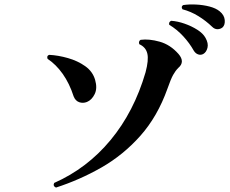

<svg xmlns="http://www.w3.org/2000/svg" viewBox="-20 -846 1040 868"><path d="M233 2Q218 -5 225 -19Q374 -85 480 -213Q586 -341 638 -519Q653 -575 646 -604Q639 -633 610 -646Q607 -652 609 -658Q611 -664 616 -666Q654 -671 702 -657.5Q750 -644 787 -602Q818 -566 786 -539Q773 -526 762.5 -507Q752 -488 737 -445Q692 -319 614.5 -232Q537 -145 439 -89Q341 -33 233 2ZM373 -385Q355 -378 338 -384Q321 -390 313 -410Q294 -469 263.5 -512Q233 -555 195 -580Q190 -595 203 -598Q243 -596 287 -583.5Q331 -571 365 -547Q399 -523 410 -485Q421 -447 408 -420.5Q395 -394 373 -385ZM899 -602Q888 -596 876 -600Q864 -604 856 -617Q837 -651 808.5 -682Q780 -713 745 -734Q742 -747 754 -752Q783 -750 814.5 -739Q846 -728 872 -711.5Q898 -695 909 -675Q923 -650 918 -630Q913 -610 899 -602ZM986 -722Q976 -714 963 -714Q950 -714 939 -725Q911 -752 877 -773Q843 -794 805 -804Q797 -816 808 -823Q834 -827 866 -825.5Q898 -824 927 -816.5Q956 -809 973 -795Q994 -778 996 -755.5Q998 -733 986 -722Z"/></svg>

Font: Zen Old Mincho Black
Style: Regular
Weight: 900
Designer: Yoshimichi Ohira
Foundry: Positype
Version: Version 1.001